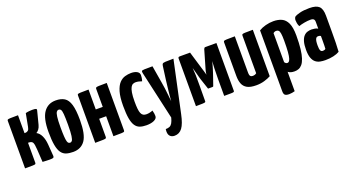

<svg xmlns="http://www.w3.org/2000/svg" viewBox="-48 -1073 3365 1834"><g transform="rotate(-20 1634.5 -156.5)"><path d="M292 2Q275 2 257.5 1Q240 0 220 -1L212 -130Q209 -185 199 -202.5Q189 -220 156 -220H152V-18Q152 -9 147.5 -5Q143 -1 120 -0.5Q97 0 42 0V-482Q42 -491 46.5 -494.5Q51 -498 74 -499Q97 -500 152 -500V-318H161Q177 -318 188.5 -328Q200 -338 204 -363L229 -494Q249 -499 266.5 -500.5Q284 -502 297 -502Q326 -502 335 -497.5Q344 -493 339 -478L305 -346Q298 -320 285.5 -304Q273 -288 259 -280Q288 -265 305.5 -228.5Q323 -192 327 -140L336 -18Q336 -6 328.5 -2Q321 2 292 2Z M529 10Q489 10 459 0.5Q429 -9 409.5 -36.5Q390 -64 380.5 -115.5Q371 -167 371 -251Q371 -387 414.5 -448.5Q458 -510 537 -510Q591 -510 625.5 -488.5Q660 -467 676.5 -411.5Q693 -356 693 -255Q693 -110 651.5 -50Q610 10 529 10ZM532 -83Q542 -83 550.5 -93Q559 -103 564.5 -139Q570 -175 570 -252Q570 -324 567 -359.5Q564 -395 556 -406Q548 -417 533 -417Q522 -417 513 -405.5Q504 -394 499 -358.5Q494 -323 494 -252Q494 -194 496.5 -159.5Q499 -125 503.5 -109Q508 -93 515.5 -88Q523 -83 532 -83Z M755 0V-480Q755 -490 759 -494Q763 -498 787 -499Q811 -500 869 -500V-298H940V-480Q940 -490 945 -494Q950 -498 974 -499Q998 -500 1054 -500V-20Q1054 -10 1050 -6Q1046 -2 1022.5 -1Q999 0 940 0V-203H869V-20Q869 -10 864.5 -6Q860 -2 836.5 -1Q813 0 755 0Z M1274 10Q1235 10 1207 0Q1179 -10 1161 -37Q1143 -64 1134.5 -112.5Q1126 -161 1126 -239Q1126 -329 1142 -383Q1158 -437 1184 -464.5Q1210 -492 1241.5 -501Q1273 -510 1304 -510Q1341 -510 1364 -496.5Q1387 -483 1387 -459Q1387 -448 1385 -432.5Q1383 -417 1377 -399Q1365 -404 1347.5 -408Q1330 -412 1314 -412Q1301 -412 1288 -406.5Q1275 -401 1265 -383.5Q1255 -366 1249 -332Q1243 -298 1243 -241Q1243 -198 1246 -168.5Q1249 -139 1256.5 -121.5Q1264 -104 1277 -96.5Q1290 -89 1310 -89Q1326 -89 1344 -93Q1362 -97 1374 -103Q1379 -84 1381 -70.5Q1383 -57 1383 -44Q1383 -19 1352.5 -4.5Q1322 10 1274 10Z M1492 196Q1460 196 1443 174.5Q1426 153 1433 107Q1457 107 1473 100Q1489 93 1500 74Q1511 55 1520 21L1409 -471Q1406 -486 1409 -492Q1412 -498 1436.5 -499Q1461 -500 1519 -500L1548 -327Q1554 -294 1558.5 -259Q1563 -224 1566 -193.5Q1569 -163 1571 -144Q1573 -125 1573 -125Q1573 -125 1574.5 -144Q1576 -163 1579 -193Q1582 -223 1586 -258.5Q1590 -294 1594 -327L1613 -469Q1615 -485 1621 -491Q1627 -497 1651.5 -498.5Q1676 -500 1732 -500L1620 23Q1601 115 1571 155.5Q1541 196 1492 196Z M1779 0V-486Q1779 -486 1781 -493Q1783 -500 1796 -500H1901L1955 -320Q1960 -304 1964 -291Q1968 -278 1970.5 -268.5Q1973 -259 1974.5 -253.5Q1976 -248 1976 -248Q1975 -249 1978.5 -269Q1982 -289 1992 -321L2040 -486Q2044 -494 2047 -497Q2050 -500 2058 -500H2169V-14Q2169 -7 2164 -4Q2159 -1 2137.5 -0.5Q2116 0 2066 0V-170Q2066 -232 2068 -278.5Q2070 -325 2072 -352Q2070 -342 2065 -323.5Q2060 -305 2054 -285Q2048 -265 2042 -247Q2036 -229 2033 -220L1999 -122Q1995 -118 1990 -118H1945L1911 -220Q1908 -228 1904 -242.5Q1900 -257 1895 -276Q1890 -295 1884.5 -315Q1879 -335 1874 -353Q1874 -353 1874 -352Q1874 -351 1874 -351Q1877 -324 1878.5 -278Q1880 -232 1879 -172L1878 -14Q1878 -7 1872 -4.5Q1866 -2 1845 -1Q1824 0 1779 0Z M2391 10Q2331 10 2298.5 -8Q2266 -26 2253 -59.5Q2240 -93 2240 -140V-480Q2240 -490 2244.5 -494Q2249 -498 2273.5 -499Q2298 -500 2356 -500V-133Q2356 -118 2358.5 -107.5Q2361 -97 2368 -91.5Q2375 -86 2389 -86Q2399 -86 2409 -89Q2419 -92 2427 -99V-480Q2427 -490 2431.5 -494Q2436 -498 2459 -499Q2482 -500 2539 -500V-28Q2515 -14 2475.5 -2Q2436 10 2391 10Z M2656 197Q2627 197 2614.5 187Q2602 177 2602 148V-471Q2631 -489 2670.5 -499.5Q2710 -510 2750 -510Q2798 -510 2834 -493.5Q2870 -477 2890.5 -433Q2911 -389 2911 -307Q2911 -227 2904.5 -171Q2898 -115 2886 -79.5Q2874 -44 2857.5 -24.5Q2841 -5 2821.5 2.5Q2802 10 2780 10Q2758 10 2742 5.5Q2726 1 2714 -9V188Q2701 192 2685.5 194.5Q2670 197 2656 197ZM2742 -89Q2750 -89 2757.5 -95.5Q2765 -102 2771.5 -123Q2778 -144 2781.5 -186.5Q2785 -229 2785 -300Q2785 -348 2781 -372.5Q2777 -397 2768 -405.5Q2759 -414 2744 -414Q2728 -414 2714 -402V-107Q2721 -97 2727.5 -93Q2734 -89 2742 -89Z M3093 10Q3065 10 3039.5 5Q3014 0 2994 -16Q2974 -32 2962.5 -63Q2951 -94 2951 -146Q2951 -197 2960.5 -229.5Q2970 -262 2986.5 -280Q3003 -298 3023.5 -304.5Q3044 -311 3066 -311Q3077 -311 3097 -308Q3117 -305 3130 -296Q3130 -296 3130 -307.5Q3130 -319 3130 -335Q3130 -351 3130 -365Q3130 -378 3126 -386Q3122 -394 3113 -398Q3104 -402 3088 -402Q3060 -402 3026.5 -396Q2993 -390 2968 -381Q2959 -398 2956 -416Q2953 -434 2953 -446Q2953 -455 2956.5 -465.5Q2960 -476 2967 -481Q2978 -489 3017 -499.5Q3056 -510 3116 -510Q3185 -510 3213.5 -483Q3242 -456 3242 -388V-341Q3242 -284 3242 -224Q3242 -164 3241 -111.5Q3240 -59 3237 -22Q3212 -7 3175 1.5Q3138 10 3093 10ZM3101 -82Q3108 -82 3116 -84.5Q3124 -87 3128 -92Q3129 -103 3129.5 -125.5Q3130 -148 3130 -174Q3130 -200 3130 -221Q3125 -226 3117.5 -227.5Q3110 -229 3104 -229Q3096 -229 3089.5 -225.5Q3083 -222 3078.5 -213Q3074 -204 3071.5 -188.5Q3069 -173 3069 -149Q3069 -131 3070.5 -118.5Q3072 -106 3075.5 -97.5Q3079 -89 3085.5 -85.5Q3092 -82 3101 -82Z"/></g></svg>

Font: Yanone Kaffeesatz
Style: Bold
Weight: 700
Designer: Yanone (Cyrillic: Daniel Pouzeot, Huerta Tipografica, and Cyreal)
Foundry: Yanone
Version: Version 2.003